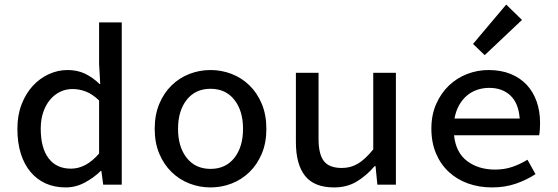

<svg xmlns="http://www.w3.org/2000/svg" viewBox="-20 -807 2440 839"><path d="M267 12Q219 12 180.5 -5Q142 -22 114 -55Q86 -88 71 -135.5Q56 -183 56 -244Q56 -304 74.5 -351.5Q93 -399 123.5 -432Q154 -465 193.5 -483Q233 -501 275 -501Q318 -501 351.5 -485Q385 -469 415 -440H418L413 -527V-709H512V0H431L423 -60H420Q391 -31 351 -9.5Q311 12 267 12ZM290 -70Q356 -70 413 -136V-368Q384 -396 355 -407Q326 -418 297 -418Q268 -418 243 -406Q218 -394 199 -371.5Q180 -349 169 -317Q158 -285 158 -245Q158 -160 192.5 -115Q227 -70 290 -70Z M900 12Q852 12 808 -5Q764 -22 730 -55Q696 -88 676 -135.5Q656 -183 656 -244Q656 -305 676 -353Q696 -401 730 -434Q764 -467 808 -484Q852 -501 900 -501Q948 -501 992 -484Q1036 -467 1070 -434Q1104 -401 1124 -353Q1144 -305 1144 -244Q1144 -183 1124 -135.5Q1104 -88 1070 -55Q1036 -22 992 -5Q948 12 900 12ZM900 -69Q966 -69 1004 -117Q1042 -165 1042 -244Q1042 -323 1004 -371Q966 -419 900 -419Q834 -419 796 -371Q758 -323 758 -244Q758 -165 796 -117Q834 -69 900 -69Z M1440 12Q1353 12 1313 -38.5Q1273 -89 1273 -186V-489H1372V-199Q1372 -134 1395 -103.5Q1418 -73 1474 -73Q1512 -73 1543.5 -91.5Q1575 -110 1611 -154V-489H1710V0H1629L1621 -81H1617Q1581 -39 1538.5 -13.5Q1496 12 1440 12Z M2130 12Q2074 12 2026 -5Q1978 -22 1942 -55Q1906 -88 1885.5 -136Q1865 -184 1865 -245Q1865 -305 1886 -352.5Q1907 -400 1941.5 -433Q1976 -466 2021 -483.5Q2066 -501 2115 -501Q2169 -501 2211 -484Q2253 -467 2281.5 -436.5Q2310 -406 2325 -363.5Q2340 -321 2340 -270Q2340 -254 2339 -240Q2338 -226 2336 -216H1964Q1972 -140 2021.5 -103Q2071 -66 2143 -66Q2184 -66 2218 -77.5Q2252 -89 2285 -109L2320 -46Q2282 -21 2234.5 -4.5Q2187 12 2130 12ZM2118 -423Q2090 -423 2065 -414.5Q2040 -406 2020 -389Q2000 -372 1986 -347Q1972 -322 1966 -289H2251Q2246 -356 2210.5 -389.5Q2175 -423 2118 -423ZM2098 -566 2047 -615 2192 -787 2261 -720Z"/></svg>

Font: Source Code Pro Medium
Style: Regular
Weight: 500
Monospace: yes
Designer: Paul D. Hunt, Teo Tuominen
Foundry: Adobe Systems Incorporated
Version: Version 2.030;PS 1.000;hotconv 16.6.51;makeotf.lib2.5.65220